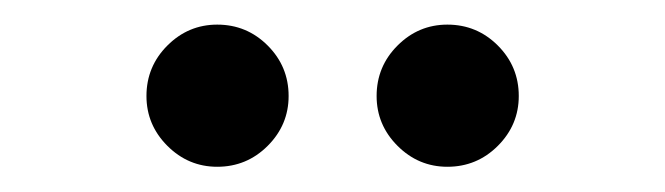

<svg xmlns="http://www.w3.org/2000/svg" viewBox="-20 -978 540 156"><path d="M343.5 -842.5Q320 -842.5 303 -859.5Q286 -876.5 286 -900Q286 -924 303 -941Q320 -958 343.5 -958Q367.5 -958 384.5 -941Q401.5 -924 401.5 -900Q401.5 -876.5 384.5 -859.5Q367.5 -842.5 343.5 -842.5ZM156.5 -842.5Q133 -842.5 116 -859.5Q99 -876.5 99 -900Q99 -924 116 -941Q133 -958 156.5 -958Q180.5 -958 197.5 -941Q214.5 -924 214.5 -900Q214.5 -876.5 197.5 -859.5Q180.5 -842.5 156.5 -842.5Z"/></svg>

Font: Bodoni Moda 18pt
Style: Bold
Weight: 700
Designer: Owen Earl
Foundry: indestructible type
Version: Version 2.004